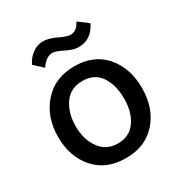

<svg xmlns="http://www.w3.org/2000/svg" viewBox="-167 -822 898 952"><g transform="rotate(-30 282.0 -346.0)"><path d="M224 -626Q188 -626 157 -580L108 -625Q122 -656 150.5 -677.5Q179 -699 212 -699Q245 -699 287 -678.5Q329 -658 348 -658Q385 -658 406 -701L462 -659Q427 -585 353 -585Q324 -585 283.5 -605.5Q243 -626 224 -626ZM283.5 -431Q215 -431 179 -379.5Q143 -328 143 -252.5Q143 -177 180 -125.5Q217 -74 283 -74Q349 -74 384.5 -124Q420 -174 420 -252Q420 -330 386 -380.5Q352 -431 283.5 -431ZM460 -440.5Q523 -367 523 -253Q523 -139 458.5 -65Q394 9 281.5 9Q169 9 105 -64Q41 -137 41 -250Q41 -363 107 -438.5Q173 -514 285 -514Q397 -514 460 -440.5Z"/></g></svg>

Font: Hind Kochi Medium
Style: Regular
Weight: 500
Designer: Dhruvi Tolia
Foundry: Indian Type Foundry
Version: Version 0.702;PS 1.0;hotconv 1.0.81;makeotf.lib2.5.63406